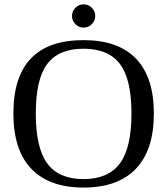

<svg xmlns="http://www.w3.org/2000/svg" viewBox="-20 -845 762 875"><path d="M143.1 -328.1Q143.1 -170.4 195.8 -99.6Q248.5 -28.8 360.8 -28.8Q472.7 -28.8 525.9 -99.6Q579.1 -170.4 579.1 -328.1Q579.1 -484.9 526.1 -554Q473.1 -623 360.8 -623Q248 -623 195.6 -554Q143.1 -484.9 143.1 -328.1ZM41 -328.1Q41 -662.1 360.8 -662.1Q519 -662.1 600.1 -577.4Q681.2 -492.7 681.2 -328.1Q681.2 -161.1 599.1 -75.7Q517.1 9.8 360.8 9.8Q205.1 9.8 123 -75.4Q41 -160.6 41 -328.1ZM414.1 -772Q414.1 -750.5 398.4 -734.9Q382.8 -719.2 360.8 -719.2Q339.4 -719.2 323.7 -734.9Q308.1 -750.5 308.1 -772Q308.1 -793.9 323.7 -809.6Q339.4 -825.2 360.8 -825.2Q382.8 -825.2 398.4 -809.6Q414.1 -793.9 414.1 -772Z"/></svg>

Font: Tinos
Style: Regular
Weight: 400
Designer: Steve Matteson
Foundry: Monotype Imaging Inc.
Version: Version 1.23